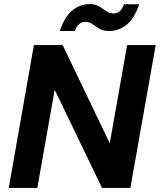

<svg xmlns="http://www.w3.org/2000/svg" viewBox="-20 -921 783 941"><path d="M23 0 146 -700H287L518 -219L603 -700H743L619 0H480L248 -481L163 0ZM273 -769Q296 -838 334 -869.5Q372 -901 419 -901Q448 -901 466.5 -889.5Q485 -878 500.5 -866.5Q516 -855 536 -855Q553 -855 566.5 -866Q580 -877 587 -900H662Q640 -832 601.5 -800.5Q563 -769 515 -769Q486 -769 467.5 -780Q449 -791 433.5 -802.5Q418 -814 398 -814Q381 -814 368 -803Q355 -792 347 -769Z"/></svg>

Font: DM Sans 24pt ExtraBold
Style: Italic
Weight: 800
Italic angle: -10°
Designer: Colophon Foundry, Jonny Pinhorn
Foundry: Colophon Foundry
Version: Version 4.004;gftools[0.9.30]